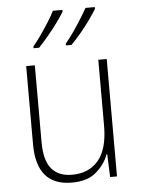

<svg xmlns="http://www.w3.org/2000/svg" viewBox="-54 -809 631 862"><g transform="rotate(-5 261.0 -378.0)"><path d="M439 -529V0H408L404 -103H401Q385 -59 345.5 -24.5Q306 10 235 10Q76 10 76 -176V-529H115V-182Q115 -101 146.5 -63Q178 -25 239 -25Q315 -25 358 -76Q401 -127 401 -232V-529ZM406 -758Q394 -738 374 -710Q354 -682 330.5 -654Q307 -626 287 -606H262V-614Q279 -634 298.5 -662Q318 -690 335.5 -718Q353 -746 364 -766H406ZM260 -758Q248 -738 228 -710.5Q208 -683 184.5 -655Q161 -627 141 -606H116V-614Q133 -634 152.5 -662Q172 -690 189.5 -717.5Q207 -745 217 -766H260Z"/></g></svg>

Font: Noto Sans Arabic SemCond ExtLt
Style: Regular
Weight: 200
Width: 4
Designer: Monotype Design Team, Nadine Chahine, Nizar Qandah and Khaled Hosny
Foundry: Monotype Imaging Inc.
Version: Version 2.012; ttfautohint (v1.8.4.7-5d5b)